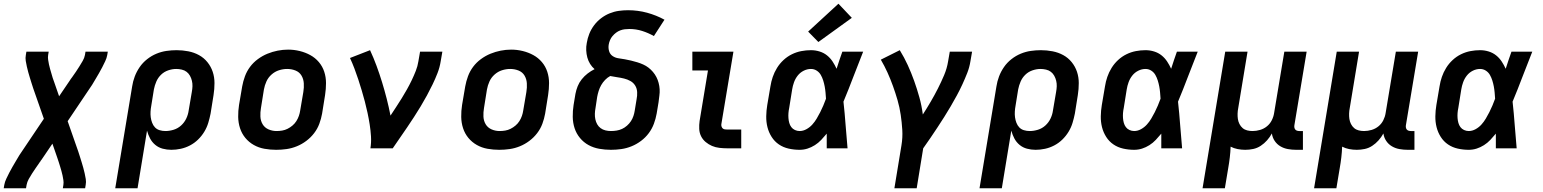

<svg xmlns="http://www.w3.org/2000/svg" viewBox="-31 -798 8301 1033"><path d="M-11 215 -8 197Q-5 180 3 163.5Q11 147 19 131Q27 115 36.5 99Q46 83 55 67.5Q64 52 73.5 36.5Q83 21 94 6L205 -159L148 -322Q143 -337 138.5 -351.5Q134 -366 129.5 -380.5Q125 -395 121 -409.5Q117 -424 113.5 -439.5Q110 -455 107.5 -470.5Q105 -486 108 -502L111 -520H231L228 -502Q226 -489 228 -476Q230 -463 232.5 -451Q235 -439 238.5 -427Q242 -415 245.5 -403Q249 -391 252.5 -379Q256 -367 261 -355L287 -280L346 -367Q347 -369 348.5 -371Q350 -373 352 -376Q352 -376 352 -376Q352 -376 352 -376Q353 -377 354.5 -379Q356 -381 357 -383H358Q358 -383 358 -383Q358 -383 358 -384Q368 -398 377.5 -412Q387 -426 396 -440.5Q405 -455 414 -470.5Q423 -486 426 -502L429 -520H549L546 -502Q543 -485 535 -468.5Q527 -452 519 -436Q511 -420 501.5 -404Q492 -388 483 -372.5Q474 -357 464.5 -341.5Q455 -326 444 -311L333 -146L390 17Q395 32 399.5 46.5Q404 61 408.5 75.5Q413 90 417 104.5Q421 119 424.5 134.5Q428 150 430.5 165.5Q433 181 430 197L427 215H307L310 197Q312 184 310 171Q308 158 305.5 146Q303 134 299.5 122Q296 110 292.5 98Q289 86 285 74Q281 62 277 50L251 -25L192 62Q190 64 188.5 66Q187 68 186 71Q186 71 186 71Q186 71 186 71Q184 72 183 74Q182 76 181 78H180Q180 78 180 78Q180 78 180 79Q170 93 160.5 107Q151 121 141.5 135.5Q132 150 123.5 165.5Q115 181 112 197L109 215Z M589 215 680 -333Q684 -360 694 -386.5Q704 -413 720.5 -437Q737 -461 760.5 -479.5Q784 -498 810.5 -509Q837 -520 864.5 -524Q892 -528 919 -528Q951 -528 982 -522Q1013 -516 1039.5 -501.5Q1066 -487 1085 -463.5Q1104 -440 1113.5 -411.5Q1123 -383 1123 -351Q1123 -319 1118 -287L1102 -187Q1097 -162 1089.5 -137Q1082 -112 1068 -89Q1054 -66 1034.5 -47Q1015 -28 991 -15.5Q967 -3 941.5 2.5Q916 8 891 8Q867 8 844.5 2Q822 -4 804.5 -18.5Q787 -33 776.5 -53Q766 -73 760 -95L709 215ZM859 -93Q881 -93 903.5 -100Q926 -107 943.5 -123Q961 -139 971 -160Q981 -181 984 -203L1001 -303Q1004 -319 1004.5 -334Q1005 -349 1001.5 -363.5Q998 -378 991 -390.5Q984 -403 973 -411.5Q962 -420 947 -423.5Q932 -427 917 -427Q896 -427 874 -419.5Q852 -412 835.5 -396Q819 -380 810 -359Q801 -338 797 -317L783 -230Q780 -214 779 -198Q778 -182 780 -167Q782 -152 787.5 -137.5Q793 -123 803 -112.5Q813 -102 828 -97.5Q843 -93 859 -93Z M1455 8Q1423 8 1392 2.5Q1361 -3 1334.5 -18Q1308 -33 1289 -56Q1270 -79 1260.5 -108Q1251 -137 1250.5 -169Q1250 -201 1255 -233L1272 -333Q1277 -361 1287 -388Q1297 -415 1314.5 -438.5Q1332 -462 1356.5 -480Q1381 -498 1408 -509Q1435 -520 1463 -525.5Q1491 -531 1519 -531Q1551 -531 1581.5 -523.5Q1612 -516 1638.5 -501.5Q1665 -487 1684.5 -464Q1704 -441 1713.5 -412Q1723 -383 1723 -351Q1723 -319 1718 -287L1702 -187Q1697 -159 1687 -132Q1677 -105 1659 -81.5Q1641 -58 1617 -40Q1593 -22 1566 -11Q1539 0 1511 4Q1483 8 1455 8ZM1457 -93Q1472 -93 1487 -95.5Q1502 -98 1516 -105Q1530 -112 1542.5 -122.5Q1555 -133 1563.5 -146.5Q1572 -160 1577 -174.5Q1582 -189 1584 -203L1601 -303Q1605 -327 1603.5 -350Q1602 -373 1591 -391.5Q1580 -410 1559 -418.5Q1538 -427 1514 -427Q1492 -427 1470 -420Q1448 -413 1430 -397Q1412 -381 1402.5 -360Q1393 -339 1389 -317L1373 -217Q1369 -194 1370 -171Q1371 -148 1382 -129.5Q1393 -111 1413.5 -102Q1434 -93 1457 -93Z M1962 0Q1967 -32 1965 -64.5Q1963 -97 1958 -128.5Q1953 -160 1946.5 -190.5Q1940 -221 1932 -251.5Q1924 -282 1915 -312Q1906 -342 1896.5 -371Q1887 -400 1876 -429Q1865 -458 1852 -486L1960 -528Q1979 -487 1995 -443.5Q2011 -400 2024.5 -356Q2038 -312 2049.5 -267Q2061 -222 2070 -176Q2085 -199 2100.5 -222.5Q2116 -246 2130.5 -269.5Q2145 -293 2158.5 -317Q2172 -341 2184 -366Q2196 -391 2206 -416.5Q2216 -442 2220 -468L2229 -520H2349L2340 -468Q2335 -436 2323 -405Q2311 -374 2296.5 -344Q2282 -314 2266 -284.5Q2250 -255 2232.5 -226Q2215 -197 2196.5 -168.5Q2178 -140 2159 -112Q2140 -84 2120.5 -56Q2101 -28 2082 0Z M2655 8Q2623 8 2592 2.5Q2561 -3 2534.5 -18Q2508 -33 2489 -56Q2470 -79 2460.5 -108Q2451 -137 2450.5 -169Q2450 -201 2455 -233L2472 -333Q2477 -361 2487 -388Q2497 -415 2514.5 -438.5Q2532 -462 2556.5 -480Q2581 -498 2608 -509Q2635 -520 2663 -525.5Q2691 -531 2719 -531Q2751 -531 2781.5 -523.5Q2812 -516 2838.5 -501.5Q2865 -487 2884.5 -464Q2904 -441 2913.5 -412Q2923 -383 2923 -351Q2923 -319 2918 -287L2902 -187Q2897 -159 2887 -132Q2877 -105 2859 -81.5Q2841 -58 2817 -40Q2793 -22 2766 -11Q2739 0 2711 4Q2683 8 2655 8ZM2657 -93Q2672 -93 2687 -95.5Q2702 -98 2716 -105Q2730 -112 2742.5 -122.5Q2755 -133 2763.5 -146.5Q2772 -160 2777 -174.5Q2782 -189 2784 -203L2801 -303Q2805 -327 2803.5 -350Q2802 -373 2791 -391.5Q2780 -410 2759 -418.5Q2738 -427 2714 -427Q2692 -427 2670 -420Q2648 -413 2630 -397Q2612 -381 2602.5 -360Q2593 -339 2589 -317L2573 -217Q2569 -194 2570 -171Q2571 -148 2582 -129.5Q2593 -111 2613.5 -102Q2634 -93 2657 -93Z M3256 8Q3224 8 3193 2.5Q3162 -3 3135.5 -17.5Q3109 -32 3089.5 -55.5Q3070 -79 3060.5 -108Q3051 -137 3050.5 -169Q3050 -201 3055 -233L3065 -293Q3069 -314 3077 -334Q3085 -354 3099 -371.5Q3113 -389 3130.5 -402.5Q3148 -416 3168 -426Q3154 -438 3144 -454Q3134 -470 3129 -488.5Q3124 -507 3123 -527Q3122 -547 3126 -567Q3130 -592 3139.5 -616Q3149 -640 3165 -661.5Q3181 -683 3202.5 -699.5Q3224 -716 3248.5 -726Q3273 -736 3298 -739.5Q3323 -743 3348 -743Q3401 -743 3450.5 -729.5Q3500 -716 3544 -692L3487 -604Q3457 -621 3424 -631.5Q3391 -642 3355 -642Q3342 -642 3330 -640.5Q3318 -639 3306 -634.5Q3294 -630 3283.5 -622Q3273 -614 3264.5 -604Q3256 -594 3251 -582Q3246 -570 3244 -558Q3241 -540 3246 -523Q3251 -506 3265 -496.5Q3279 -487 3296.5 -484.5Q3314 -482 3331 -479Q3348 -476 3364.5 -472Q3381 -468 3397.5 -463Q3414 -458 3429.5 -451Q3445 -444 3458 -434Q3471 -424 3482 -411Q3493 -398 3500.5 -383.5Q3508 -369 3512.5 -352Q3517 -335 3518 -318Q3519 -301 3516.5 -283Q3514 -265 3512 -247L3502 -187Q3497 -159 3487 -132Q3477 -105 3459.5 -81.5Q3442 -58 3418 -40Q3394 -22 3367 -11Q3340 0 3312 4Q3284 8 3256 8ZM3256 -93Q3271 -93 3286.5 -95.5Q3302 -98 3316 -104.5Q3330 -111 3342.5 -122Q3355 -133 3363.5 -146Q3372 -159 3377 -174Q3382 -189 3384 -203L3394 -264Q3398 -283 3397 -302.5Q3396 -322 3386.5 -337.5Q3377 -353 3361 -362Q3345 -371 3326.5 -375.5Q3308 -380 3289.5 -382.5Q3271 -385 3252 -389Q3237 -381 3224.5 -368Q3212 -355 3203.5 -340Q3195 -325 3190 -309Q3185 -293 3182 -277L3173 -217Q3170 -201 3169.5 -186Q3169 -171 3172 -156.5Q3175 -142 3182 -129.5Q3189 -117 3200.5 -108.5Q3212 -100 3226.5 -96.5Q3241 -93 3256 -93Z M3882 0Q3861 0 3839.5 -2.5Q3818 -5 3799.5 -13Q3781 -21 3765.5 -34Q3750 -47 3741 -65Q3732 -83 3731 -104.5Q3730 -126 3733 -147L3778 -419H3694V-520H3915L3850 -130Q3849 -124 3851 -117.5Q3853 -111 3857.5 -107Q3862 -103 3868.5 -102Q3875 -101 3882 -101H3957V0Z M4271 8Q4241 8 4212 1.5Q4183 -5 4159.5 -21Q4136 -37 4120.5 -61.5Q4105 -86 4098 -114Q4091 -142 4091.5 -172.5Q4092 -203 4097 -233L4114 -333Q4118 -359 4126.5 -384Q4135 -409 4149.5 -432.5Q4164 -456 4184.5 -475Q4205 -494 4229.5 -506Q4254 -518 4280 -523Q4306 -528 4332 -528Q4356 -528 4378.5 -521Q4401 -514 4418.5 -500Q4436 -486 4448.5 -467Q4461 -448 4470 -428Q4477 -451 4485 -474Q4493 -497 4501 -520H4613Q4586 -453 4560.5 -385.5Q4535 -318 4507 -251Q4514 -188 4518.5 -125.5Q4523 -63 4529 0H4417Q4417 -20 4417 -40Q4417 -60 4417 -79Q4403 -62 4387.5 -45.5Q4372 -29 4353 -17Q4334 -5 4313.5 1.5Q4293 8 4271 8ZM4271 -93Q4290 -93 4308 -103Q4326 -113 4339.5 -128Q4353 -143 4363 -160Q4373 -177 4382 -194.5Q4391 -212 4398.5 -230Q4406 -248 4413 -267Q4412 -283 4410.5 -300Q4409 -317 4406 -333Q4403 -349 4398 -365Q4393 -381 4385 -395Q4377 -409 4363 -418Q4349 -427 4332 -427Q4312 -427 4293 -417.5Q4274 -408 4261 -391.5Q4248 -375 4241 -355.5Q4234 -336 4231 -317L4215 -217Q4212 -203 4211 -189.5Q4210 -176 4211 -162.5Q4212 -149 4215.5 -136.5Q4219 -124 4226.5 -114Q4234 -104 4246 -98.5Q4258 -93 4271 -93ZM4372 -572 4317 -628 4480 -778 4552 -702Z M4781 215 4819 -16Q4826 -58 4823.5 -99Q4821 -140 4815 -180.5Q4809 -221 4798 -259Q4787 -297 4773.5 -334.5Q4760 -372 4744 -407.5Q4728 -443 4708 -477L4810 -528Q4834 -489 4853 -447.5Q4872 -406 4887.5 -362.5Q4903 -319 4915.5 -274Q4928 -229 4934 -182Q4956 -216 4976.5 -251Q4997 -286 5015 -321.5Q5033 -357 5048.5 -393.5Q5064 -430 5070 -468L5079 -520H5199L5190 -468Q5185 -436 5173 -405.5Q5161 -375 5147 -344.5Q5133 -314 5117 -284.5Q5101 -255 5084 -226Q5067 -197 5049 -168.5Q5031 -140 5012.5 -112Q4994 -84 4975 -56Q4956 -28 4936 0L4901 215Z M5239 215 5330 -333Q5334 -360 5344 -386.5Q5354 -413 5370.5 -437Q5387 -461 5410.5 -479.5Q5434 -498 5460.5 -509Q5487 -520 5514.5 -524Q5542 -528 5569 -528Q5601 -528 5632 -522Q5663 -516 5689.5 -501.5Q5716 -487 5735 -463.5Q5754 -440 5763.5 -411.5Q5773 -383 5773 -351Q5773 -319 5768 -287L5752 -187Q5747 -162 5739.5 -137Q5732 -112 5718 -89Q5704 -66 5684.5 -47Q5665 -28 5641 -15.5Q5617 -3 5591.5 2.5Q5566 8 5541 8Q5517 8 5494.5 2Q5472 -4 5454.5 -18.5Q5437 -33 5426.5 -53Q5416 -73 5410 -95L5359 215ZM5509 -93Q5531 -93 5553.5 -100Q5576 -107 5593.5 -123Q5611 -139 5621 -160Q5631 -181 5634 -203L5651 -303Q5654 -319 5654.5 -334Q5655 -349 5651.5 -363.5Q5648 -378 5641 -390.5Q5634 -403 5623 -411.5Q5612 -420 5597 -423.5Q5582 -427 5567 -427Q5546 -427 5524 -419.5Q5502 -412 5485.5 -396Q5469 -380 5460 -359Q5451 -338 5447 -317L5433 -230Q5430 -214 5429 -198Q5428 -182 5430 -167Q5432 -152 5437.5 -137.5Q5443 -123 5453 -112.5Q5463 -102 5478 -97.5Q5493 -93 5509 -93Z M6071 8Q6041 8 6012 1.5Q5983 -5 5959.5 -21Q5936 -37 5920.5 -61.5Q5905 -86 5898 -114Q5891 -142 5891.5 -172.5Q5892 -203 5897 -233L5914 -333Q5918 -359 5926.5 -384Q5935 -409 5949.5 -432.5Q5964 -456 5984.5 -475Q6005 -494 6029.5 -506Q6054 -518 6080 -523Q6106 -528 6132 -528Q6156 -528 6178.5 -521Q6201 -514 6218.5 -500Q6236 -486 6248.5 -467Q6261 -448 6270 -428Q6277 -451 6285 -474Q6293 -497 6301 -520H6413Q6386 -453 6360.5 -385.5Q6335 -318 6307 -251Q6314 -188 6318.5 -125.5Q6323 -63 6329 0H6217Q6217 -20 6217 -40Q6217 -60 6217 -79Q6203 -62 6187.5 -45.5Q6172 -29 6153 -17Q6134 -5 6113.5 1.5Q6093 8 6071 8ZM6071 -93Q6090 -93 6108 -103Q6126 -113 6139.5 -128Q6153 -143 6163 -160Q6173 -177 6182 -194.5Q6191 -212 6198.5 -230Q6206 -248 6213 -267Q6212 -283 6210.5 -300Q6209 -317 6206 -333Q6203 -349 6198 -365Q6193 -381 6185 -395Q6177 -409 6163 -418Q6149 -427 6132 -427Q6112 -427 6093 -417.5Q6074 -408 6061 -391.5Q6048 -375 6041 -355.5Q6034 -336 6031 -317L6015 -217Q6012 -203 6011 -189.5Q6010 -176 6011 -162.5Q6012 -149 6015.5 -136.5Q6019 -124 6026.5 -114Q6034 -104 6046 -98.5Q6058 -93 6071 -93Z M6439 215 6561 -520H6681L6631 -217Q6628 -202 6627.5 -187Q6627 -172 6629 -158Q6631 -144 6637.5 -131Q6644 -118 6654.5 -109Q6665 -100 6679 -96.5Q6693 -93 6708 -93Q6728 -93 6748.5 -99Q6769 -105 6785.5 -118.5Q6802 -132 6811.5 -151Q6821 -170 6824 -190L6879 -520H6999L6933 -124Q6932 -118 6933 -112Q6934 -106 6937.5 -101.5Q6941 -97 6947 -95Q6953 -93 6960 -93H6979V8H6943Q6920 8 6898 4Q6876 0 6857.5 -11Q6839 -22 6827 -40Q6815 -58 6812 -80Q6801 -60 6786 -43Q6771 -26 6752 -13.5Q6733 -1 6711.5 3.5Q6690 8 6669 8Q6648 8 6627.5 4Q6607 0 6590 -9Q6589 20 6585.5 49.5Q6582 79 6577 107L6559 215Z M7039 215 7161 -520H7281L7231 -217Q7228 -202 7227.5 -187Q7227 -172 7229 -158Q7231 -144 7237.5 -131Q7244 -118 7254.5 -109Q7265 -100 7279 -96.5Q7293 -93 7308 -93Q7328 -93 7348.5 -99Q7369 -105 7385.5 -118.5Q7402 -132 7411.5 -151Q7421 -170 7424 -190L7479 -520H7599L7533 -124Q7532 -118 7533 -112Q7534 -106 7537.5 -101.5Q7541 -97 7547 -95Q7553 -93 7560 -93H7579V8H7543Q7520 8 7498 4Q7476 0 7457.5 -11Q7439 -22 7427 -40Q7415 -58 7412 -80Q7401 -60 7386 -43Q7371 -26 7352 -13.5Q7333 -1 7311.5 3.5Q7290 8 7269 8Q7248 8 7227.5 4Q7207 0 7190 -9Q7189 20 7185.5 49.5Q7182 79 7177 107L7159 215Z M7871 8Q7841 8 7812 1.5Q7783 -5 7759.5 -21Q7736 -37 7720.5 -61.5Q7705 -86 7698 -114Q7691 -142 7691.5 -172.5Q7692 -203 7697 -233L7714 -333Q7718 -359 7726.5 -384Q7735 -409 7749.5 -432.5Q7764 -456 7784.5 -475Q7805 -494 7829.5 -506Q7854 -518 7880 -523Q7906 -528 7932 -528Q7956 -528 7978.5 -521Q8001 -514 8018.5 -500Q8036 -486 8048.5 -467Q8061 -448 8070 -428Q8077 -451 8085 -474Q8093 -497 8101 -520H8213Q8186 -453 8160.5 -385.5Q8135 -318 8107 -251Q8114 -188 8118.5 -125.5Q8123 -63 8129 0H8017Q8017 -20 8017 -40Q8017 -60 8017 -79Q8003 -62 7987.5 -45.5Q7972 -29 7953 -17Q7934 -5 7913.5 1.5Q7893 8 7871 8ZM7871 -93Q7890 -93 7908 -103Q7926 -113 7939.5 -128Q7953 -143 7963 -160Q7973 -177 7982 -194.5Q7991 -212 7998.5 -230Q8006 -248 8013 -267Q8012 -283 8010.5 -300Q8009 -317 8006 -333Q8003 -349 7998 -365Q7993 -381 7985 -395Q7977 -409 7963 -418Q7949 -427 7932 -427Q7912 -427 7893 -417.5Q7874 -408 7861 -391.5Q7848 -375 7841 -355.5Q7834 -336 7831 -317L7815 -217Q7812 -203 7811 -189.5Q7810 -176 7811 -162.5Q7812 -149 7815.5 -136.5Q7819 -124 7826.5 -114Q7834 -104 7846 -98.5Q7858 -93 7871 -93Z"/></svg>

Font: Zed Sans Extended
Style: Bold Italic
Weight: 700
Width: 7
Italic angle: -9°
Designer: Belleve Invis
Foundry: Belleve Invis
Version: Version 1.0.0; ttfautohint (v1.8.4)